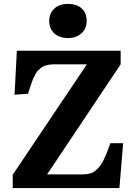

<svg xmlns="http://www.w3.org/2000/svg" viewBox="-20 -959 701 979"><path d="M231 -852.1Q231 -891.1 256.8 -915Q282.7 -939 326.2 -939Q371.6 -939 396.7 -915.8Q421.9 -892.6 421.9 -852.1Q421.9 -813 395.5 -789.1Q369.1 -765.1 326.2 -765.1Q283.2 -765.1 257.1 -788.8Q231 -812.5 231 -852.1ZM44.9 0V-67.9L422.9 -630.9H252.9Q239.3 -630.9 227.5 -628.7Q215.8 -626.5 206.5 -623.3Q197.3 -620.1 189 -613Q180.7 -606 174.6 -600.3Q168.5 -594.7 162.1 -582.8Q155.8 -570.8 151.6 -562.7Q147.5 -554.7 141.8 -538.3Q136.2 -522 132.8 -511.7Q129.4 -501.5 123 -481L54.2 -476.1L65.9 -700.2H595.2V-630.9L220.2 -69.8H397Q424.8 -69.8 442.9 -75.7Q460.9 -81.5 478.3 -99.1Q495.6 -116.7 510.3 -147.2Q524.9 -177.7 543 -229H607.9L588.9 0Z"/></svg>

Font: Literata Book
Style: Bold
Weight: 700
Designer: Latin by Veronika Burian and Jose Scaglione. Greek by Irene Vlachou. Cyrillic by Vera Evstafieva
Foundry: TypeTogether
Version: Version 2.003;PS 002.003;hotconv 1.0.88;makeotf.lib2.5.64775